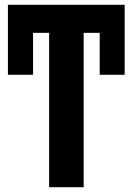

<svg xmlns="http://www.w3.org/2000/svg" viewBox="-20 -781 554 801"><path d="M329 0H185V-644H30V-761H484V-644H329ZM396 -761H500V-469H396ZM13 -761H118V-469H13Z"/></svg>

Font: Noto Sans Display Condensed
Style: Bold
Weight: 700
Width: 3
Designer: Monotype Design Team
Foundry: Monotype Imaging Inc.
Version: Version 2.003